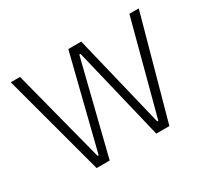

<svg xmlns="http://www.w3.org/2000/svg" viewBox="-131 -871 1173 1081"><g transform="rotate(-30 455.0 -330.0)"><path d="M216 0 39 -660H99L255 -57H262L413 -660H497L643 -57H650L810 -660H871L689 0H604L459 -602H451L301 0Z"/></g></svg>

Font: Bricolage Grotesque ExtraLight
Style: Regular
Weight: 250
Designer: Mathieu Triay
Foundry: Atelier Triay
Version: Version 1.000;gftools[0.9.30]